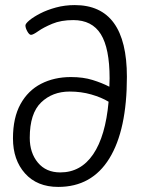

<svg xmlns="http://www.w3.org/2000/svg" viewBox="-20 -726 560 755"><path d="M209 9Q126 9 78.5 -44Q31 -97 31 -182Q31 -263 60.5 -316.5Q90 -370 141.5 -396.5Q193 -423 259 -423Q307 -423 344 -411.5Q381 -400 410 -385Q411 -401 411 -418Q411 -536 376.5 -591.5Q342 -647 268 -647Q220 -647 185.5 -632.5Q151 -618 130.5 -603.5Q110 -589 102 -589Q95 -589 87.5 -602.5Q80 -616 80 -626Q80 -633 95.5 -646Q111 -659 138 -673Q165 -687 200 -696.5Q235 -706 274 -706Q479 -706 479 -424Q479 -215 410 -103Q341 9 209 9ZM97 -184Q97 -125 129 -86.5Q161 -48 217 -48Q298 -48 346.5 -119.5Q395 -191 407 -326Q379 -343 339 -354.5Q299 -366 254 -366Q186 -366 141.5 -323Q97 -280 97 -184Z"/></svg>

Font: Asap Condensed Condensed Light
Style: Italic
Weight: 300
Width: 3
Italic angle: -6°
Designer: Pablo Cosgaya
Foundry: Omnibus-Type
Version: Version 3.001; ttfautohint (v1.8.4.7-5d5b)